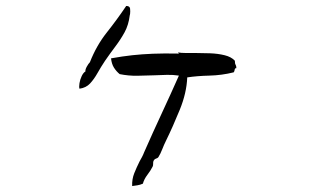

<svg xmlns="http://www.w3.org/2000/svg" viewBox="-20 -589 1040 645"><path d="M774 -360Q769 -361 768 -353Q767 -348 765 -346Q725 -336 683.5 -335Q642 -334 609 -329Q607 -277 584 -220.5Q561 -164 538 -117Q531 -103 525 -87.5Q519 -72 512 -61Q510 -58 505 -56.5Q500 -55 498 -52Q494 -47 494.5 -40Q495 -33 492 -28Q486 -16 475 -1.5Q464 13 460 28Q451 32 441.5 33.5Q432 35 424 36Q423 13 431 -7Q439 -27 449 -47Q453 -54 457 -61.5Q461 -69 464 -77Q493 -143 523.5 -208.5Q554 -274 581 -335Q562 -338 541 -337.5Q520 -337 497 -336Q470 -335 441 -334.5Q412 -334 382 -340Q371 -349 363 -361.5Q355 -374 353 -393Q392 -400 424.5 -403.5Q457 -407 493.5 -408.5Q530 -410 581 -409L578 -413Q588 -411 602.5 -411Q617 -411 634 -411Q659 -411 685.5 -410Q712 -409 734.5 -403.5Q757 -398 769 -385Q769 -375 771.5 -371.5Q774 -368 774 -360ZM416 -538Q412 -505 398.5 -480.5Q385 -456 368 -433.5Q351 -411 333 -385Q319 -364 307.5 -343.5Q296 -323 282.5 -308.5Q269 -294 247 -291Q245 -297 247 -309.5Q249 -322 254.5 -333.5Q260 -345 267 -349Q266 -355 271.5 -365Q277 -375 282 -380Q304 -436 338.5 -479.5Q373 -523 404 -569Q416 -569 417 -560Q418 -551 417 -542Q416 -539 416 -538Z"/></svg>

Font: Yuji Boku
Style: Regular
Weight: 400
Designer: Kataoka Yuji
Foundry: Kinuta Font Factory
Version: Version 3.002